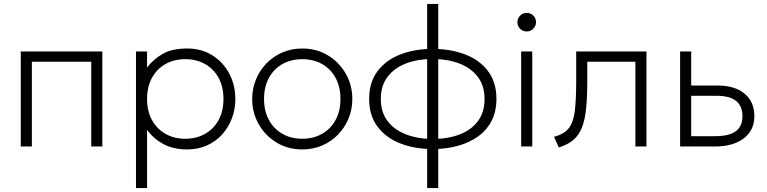

<svg xmlns="http://www.w3.org/2000/svg" viewBox="-20 -740 3876 970"><path d="M85 0V-480H497V0H441V-428H141V0Z M667 210V-480H723V-399Q754.5 -440.5 802 -467.8Q849.5 -495 926 -495Q998.5 -495 1053.2 -460.2Q1108 -425.5 1138.5 -367.5Q1169 -309.5 1169 -240Q1169 -188 1151.5 -141.8Q1134 -95.5 1101.8 -60.2Q1069.5 -25 1025 -5Q980.5 15 926 15Q855 15 804.8 -12.5Q754.5 -40 723 -84V210ZM916 -39Q972.5 -39 1016 -63.8Q1059.5 -88.5 1084.2 -133.5Q1109 -178.5 1109 -240Q1109 -301.5 1084.2 -346.8Q1059.5 -392 1016 -416.5Q972.5 -441 916 -441Q859.5 -441 816 -416.5Q772.5 -392 747.8 -346.8Q723 -301.5 723 -240Q723 -178.5 747.8 -133.5Q772.5 -88.5 816 -63.8Q859.5 -39 916 -39Z M1507 15Q1434.5 15 1377.2 -19.8Q1320 -54.5 1287 -112.5Q1254 -170.5 1254 -240Q1254 -292 1273 -338.2Q1292 -384.5 1326.2 -419.8Q1360.5 -455 1406.5 -475Q1452.5 -495 1507 -495Q1579.5 -495 1636.8 -460.2Q1694 -425.5 1727 -367.5Q1760 -309.5 1760 -240Q1760 -188 1741 -141.8Q1722 -95.5 1688 -60.2Q1654 -25 1607.8 -5Q1561.5 15 1507 15ZM1507 -39Q1563.5 -39 1607 -63.8Q1650.5 -88.5 1675.2 -133.5Q1700 -178.5 1700 -240Q1700 -301.5 1675.2 -346.8Q1650.5 -392 1607 -416.5Q1563.5 -441 1507 -441Q1450.5 -441 1407 -416.5Q1363.5 -392 1338.8 -346.8Q1314 -301.5 1314 -240Q1314 -178.5 1338.8 -133.5Q1363.5 -88.5 1407 -63.8Q1450.5 -39 1507 -39Z M2138 210V-720H2194V210ZM2166 13Q2075.5 13 2002.8 -15.2Q1930 -43.5 1887.5 -99.8Q1845 -156 1845 -240Q1845 -324.5 1887.5 -380.8Q1930 -437 2002.8 -465Q2075.5 -493 2166 -493Q2257 -493 2330 -465Q2403 -437 2445.5 -380.8Q2488 -324.5 2488 -240Q2488 -177 2463.5 -129.5Q2439 -82 2395 -50.5Q2351 -19 2292.5 -3Q2234 13 2166 13ZM2167 -38Q2242.5 -38 2301.5 -60.5Q2360.5 -83 2394.2 -127.8Q2428 -172.5 2428 -240Q2428 -307.5 2393.2 -352.5Q2358.5 -397.5 2299 -419.8Q2239.5 -442 2165 -442Q2091 -442 2032 -419.8Q1973 -397.5 1938.5 -352.5Q1904 -307.5 1904 -240Q1904 -172.5 1938.5 -127.8Q1973 -83 2032.5 -60.5Q2092 -38 2167 -38Z M2613 0V-480H2669V0ZM2641 -581Q2621.5 -581 2607.8 -594.8Q2594 -608.5 2594 -628Q2594 -647.5 2607.8 -661.2Q2621.5 -675 2641 -675Q2660.5 -675 2674.2 -661.2Q2688 -647.5 2688 -628Q2688 -608.5 2674.2 -594.8Q2660.5 -581 2641 -581Z M2803 5 2779 -49Q2830 -62 2853.8 -92.8Q2877.5 -123.5 2884.2 -181Q2891 -238.5 2891 -332V-480H3246V0H3190V-428H2947V-332Q2947 -251 2941.2 -193.2Q2935.5 -135.5 2920.2 -96.5Q2905 -57.5 2876.8 -33.2Q2848.5 -9 2803 5Z M3416 0V-480H3472V-52H3593Q3663 -52 3697 -76.8Q3731 -101.5 3731 -153Q3731 -204 3698.8 -230Q3666.5 -256 3602 -256H3459V-308H3605Q3691.5 -308 3741.2 -267.2Q3791 -226.5 3791 -153Q3791 -104.5 3766.2 -70.2Q3741.5 -36 3697.2 -18Q3653 0 3595 0Z"/></svg>

Font: Geologica Roman Thin
Style: Regular
Weight: 250
Designer: Sindre Bremnes, Frode Helland
Foundry: Monokrom Skriftforlag AS
Version: Version 1.010;gftools[0.9.28]